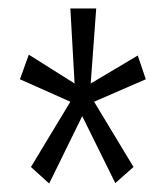

<svg xmlns="http://www.w3.org/2000/svg" viewBox="-20 -556 390 453"><path d="M96 -123 53 -162 146 -316 27 -369 48 -427 156 -359 146 -536H207L194 -359L305 -425L324 -369L202 -316L295 -162L252 -124L174 -282Z"/></svg>

Font: Inconsolata ExtraCondensed
Style: Regular
Weight: 400
Width: 2
Monospace: yes
Designer: Raph Levien, Cyreal, Brenton Simpson
Foundry: Raph Levien, Cyreal, Google
Version: Version 3.000; ttfautohint (v1.8.2.53-6de2)